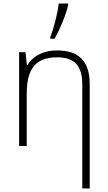

<svg xmlns="http://www.w3.org/2000/svg" viewBox="-20 -825 609 1085"><path d="M264 -606H288C321 -663 355 -748 365 -797V-805H312C304 -741 283 -663 264 -614ZM445 240H487V-348C487 -478 428 -540 301 -540C232 -540 170 -514 135 -457H132L124 -530H88V0H131V-295C131 -439 183 -501 304 -501C400 -501 445 -454 445 -348Z"/></svg>

Font: Kathrein 35 Thin
Style: Regular
Weight: 250
Designer: Lazydogs Typefoundry, based on Open Sans by Ascender Corporation
Foundry: Lazydogs Typefoundry
Version: Version 1.003;PS 001.003;hotconv 1.0.88;makeotf.lib2.5.64775